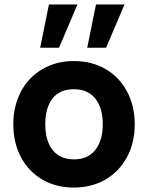

<svg xmlns="http://www.w3.org/2000/svg" viewBox="-20 -830 667 865"><path d="M40 -270Q40 -353.5 74.8 -418.2Q109.5 -483 171.8 -519Q234 -555 313 -555Q393.5 -555 455.8 -518.8Q518 -482.5 552.5 -417.5Q587 -352.5 587 -270Q587 -187 552.2 -122.2Q517.5 -57.5 455.2 -21.2Q393 15 313 15Q232.5 15 170.5 -21.2Q108.5 -57.5 74.2 -122.2Q40 -187 40 -270ZM443 -270Q443 -343.5 409.5 -385.8Q376 -428 313 -428Q248.5 -428 216.2 -385.8Q184 -343.5 184 -270Q184 -196 217.2 -154Q250.5 -112 313 -112Q376.5 -112 409.8 -155Q443 -198 443 -270ZM541 -810H412.5L373 -615H458ZM329 -810H200.5L161 -615H246Z"/></svg>

Font: Hauora ExtraBold
Style: Regular
Weight: 800
Designer: Wayne Shih
Foundry: WCYS
Version: Version 1.001